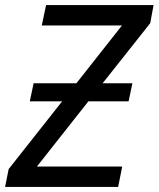

<svg xmlns="http://www.w3.org/2000/svg" viewBox="-30 -734 623 754"><path d="M-10 0 4 -70 214 -336H87L102 -407H270L449 -634H134L151 -714H573L560 -643L373 -407H490L475 -336H317L115 -80H450L434 0Z"/></svg>

Font: BC Sans
Style: Italic
Weight: 400
Italic angle: -12°
Designer: Monotype Design Team
Designer: Province of B.C.
Foundry: Monotype Imaging Inc.
Version: Version 2.000;GOOG;noto-source:20170915:90ef993387c0